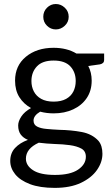

<svg xmlns="http://www.w3.org/2000/svg" viewBox="-20 -753 560 956"><path d="M252.5 182.5Q178.5 182.5 129.2 163.8Q80 145 55.5 114.5Q31 84 31 48.5Q31 9.5 55 -16.2Q79 -42 119 -56.5Q96 -66 83.2 -83.2Q70.5 -100.5 70.5 -128.5Q70.5 -149 86.2 -173Q102 -197 134.5 -215Q98 -235 76.5 -269Q55 -303 55 -351.5Q55 -426 109 -470.5Q163 -515 247 -515Q313 -515 360.5 -486.5H498.5V-454Q498.5 -437 477.5 -432.5L419.5 -424.5Q436.5 -392 436.5 -351.5Q436.5 -301.5 412 -265Q387.5 -228.5 344.5 -208.5Q301.5 -188.5 247 -188.5Q212 -188.5 180 -197Q147 -177.5 147 -152.5Q147 -132 164.8 -122.8Q182.5 -113.5 212 -111Q242.5 -108 277 -106.5Q334 -105.5 386.5 -95.8Q439 -86 470.5 -51.5Q490 -28 490 13Q490 54.5 462.8 93.5Q435.5 132.5 382.8 157.5Q330 182.5 252.5 182.5ZM254 118Q329.5 118 368.5 91.8Q407.5 65.5 407.5 27.5Q407.5 -0.5 385.5 -13Q362.5 -25.5 328 -30.2Q293.5 -35 253 -36Q212 -37.5 173 -42.5Q109 -13 109 37Q109 71.5 144.5 94.5Q180 118 254 118ZM247 -247Q284.5 -247 309 -260.5Q333.5 -274 345.2 -297.2Q357 -320.5 357 -349.5Q357 -394 330 -422.8Q303 -451.5 247 -451.5Q191 -451.5 163.8 -422.5Q136.5 -393.5 136.5 -349.5Q136.5 -321 148.5 -297.8Q160.5 -274.5 185 -260.8Q209.5 -247 247 -247ZM258 -606.5Q232.5 -606.5 214 -624.8Q195.5 -643 195.5 -669.5Q195.5 -696 214 -714.5Q232.5 -733 258 -733Q283 -733 302.5 -714.8Q322 -696.5 322 -669.5Q322 -643 302.5 -624.8Q283 -606.5 258 -606.5Z"/></svg>

Font: Verano Sans
Style: Regular
Weight: 400
Designer: Lukasz Dziedzic with Adam Twardoch and Botio Nikoltchev
Foundry: tyPoland Lukasz Dziedzic
Version: Version 3.001;December 28, 2019;FontCreator 12.0.0.2547 64-b